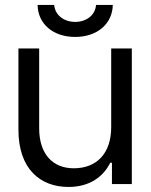

<svg xmlns="http://www.w3.org/2000/svg" viewBox="-20 -741 607 773"><path d="M255.9 11.7C341.8 11.7 397 -30.8 423.8 -85.9H430.7V0H510.7V-545.9H427.7V-229.5C427.7 -124 370.1 -63.5 276.9 -63.5C190.9 -63.5 137.7 -122.1 137.7 -224.6V-545.9H54.2V-218.8C54.2 -60.1 142.6 11.7 255.9 11.7ZM131.3 -721.2C132.8 -644 194.3 -592.3 282.7 -592.3C370.1 -592.3 432.6 -644 434.1 -721.2H366.7C363.8 -681.2 329.1 -652.8 282.7 -652.8C236.3 -652.8 201.2 -681.2 198.2 -721.2Z"/></svg>

Font: Guggenheim Sans Display
Style: Regular
Weight: 400
Designer: Modified by Tom Baber under direction of Pentagram Design 2023
Foundry: rsms
Version: Version 1.001;Glyphs 3.1.2 (3151)